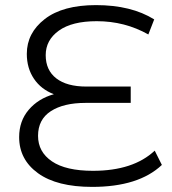

<svg xmlns="http://www.w3.org/2000/svg" viewBox="-20 -726 674 752"><path d="M586 -136 614 -80Q523 6 341 6Q203 6 129 -47.5Q55 -101 55 -189Q55 -252 92.5 -296Q130 -340 191 -357Q141 -376 113 -417.5Q85 -459 85 -515Q85 -597 155.5 -651.5Q226 -706 356 -706Q494 -706 584 -650L561 -591Q469 -643 359 -643Q262 -643 210.5 -606Q159 -569 159 -510Q159 -451 200.5 -419Q242 -387 318 -387H492V-323H315Q229 -323 179 -290.5Q129 -258 129 -194Q129 -131 183.5 -94Q238 -57 344 -57Q502 -57 586 -136Z"/></svg>

Font: Montserrat Alternates
Style: Regular
Weight: 400
Designer: Julieta Ulanovsky
Foundry: Julieta Ulanovsky
Version: Version 7.200;PS 007.200;hotconv 1.0.88;makeotf.lib2.5.64775